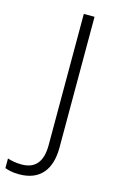

<svg xmlns="http://www.w3.org/2000/svg" viewBox="-223 -767 609 1002"><g transform="rotate(15 82.0 -266.0)"><path d="M-11 182C101 182 157 112 157 -7V-714H99V-5C99 86 61 129 -12 129C-41 129 -68 124 -88 117V169C-70 176 -46 182 -11 182Z"/></g></svg>

Font: Noto Sans Gujarati UI Light
Style: Regular
Weight: 300
Designer: Jelle Bosma - Monotype Design Team, Universal Thirst
Foundry: Monotype Imaging Inc.
Version: Version 2.106